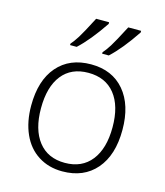

<svg xmlns="http://www.w3.org/2000/svg" viewBox="-109 -794 761 886"><g transform="rotate(15 272.0 -350.5)"><path d="M490.2 -247.1Q490.2 -126.5 431.6 -58.6Q373 9.3 270.5 9.3Q205.6 9.3 156 -22.2Q106.4 -53.7 80.3 -112.1Q54.2 -170.4 54.2 -247.1Q54.2 -367.7 112.5 -435.1Q170.9 -502.4 272.9 -502.4Q374.5 -502.4 432.4 -434.1Q490.2 -365.7 490.2 -247.1ZM101.1 -247.1Q101.1 -145.5 145.8 -88.6Q190.4 -31.7 272 -31.7Q353.5 -31.7 398.2 -88.6Q442.9 -145.5 442.9 -247.1Q442.9 -349.1 397.9 -405.3Q353 -461.4 271 -461.4Q189.5 -461.4 145.3 -405.5Q101.1 -349.6 101.1 -247.1ZM155.3 -569.8Q168.9 -585 185.3 -610.8Q201.7 -636.7 240.2 -711.4H302.2V-703.6Q240.7 -612.3 187 -563H155.3ZM308.6 -569.8Q322.3 -585 338.6 -610.8Q355 -636.7 393.6 -711.4H455.1V-703.6Q394 -612.3 340.3 -563H308.6Z"/></g></svg>

Font: Bpm'online Open Sans Light
Style: Regular
Weight: 300
Foundry: Ascender Corporation
Version: Version 1.10